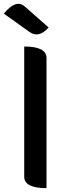

<svg xmlns="http://www.w3.org/2000/svg" viewBox="-29 -979 358 999"><path d="M213 0Q97 0 97 -60V-737Q213 -737 213 -677V0ZM224 -836Q172 -778 124 -813L-9 -908Q54 -985 99 -946L224 -836Z"/></svg>

Font: Swei Half Moon CJK SC
Style: Medium
Weight: 500
Version: Version 2.071